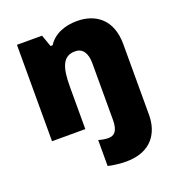

<svg xmlns="http://www.w3.org/2000/svg" viewBox="-143 -679 956 1035"><g transform="rotate(-20 335.0 -161.5)"><path d="M405 240C553 240 606 145 606 45V-360C606 -502 520 -563 413 -563C347 -563 281 -541 246 -485H234L210 -553H66V0H257V-242C257 -352 276 -413 348 -413C390 -413 414 -381 414 -320V5C414 72 388 88 359 88C338 88 324 85 302 79V228C328 235 375 240 405 240Z"/></g></svg>

Font: Noto Sans Sinhala UI Black
Style: Regular
Weight: 900
Designer: Jelle Bosma - Monotype Design Team
Foundry: Monotype Imaging Inc.
Version: Version 2.006